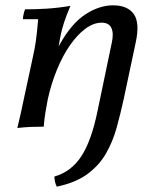

<svg xmlns="http://www.w3.org/2000/svg" viewBox="-20 -475 579 720"><path d="M45 5Q52 -24 58 -50.5Q64 -77 69 -102L103 -260Q110 -290 114.5 -321.5Q119 -353 123 -403H66Q66 -411 68.5 -422Q71 -433 74 -440Q113 -440 154.5 -442.5Q196 -445 244 -453Q229 -417 220 -390Q211 -363 205.5 -333.5Q200 -304 193 -260L159 -102Q154 -77 150 -51.5Q146 -26 144 0Q118 0 94.5 1Q71 2 45 5ZM404 -455Q458 -455 481.5 -422.5Q505 -390 489 -316L444 -104Q432 -49 417.5 3.5Q403 56 377.5 100.5Q352 145 308 177.5Q264 210 193 225Q189 218 186.5 207.5Q184 197 184 187Q247 169 285 111Q323 53 346 -60L399 -314Q407 -349 398 -369.5Q389 -390 361 -390Q331 -390 300.5 -367.5Q270 -345 242.5 -305.5Q215 -266 193.5 -213.5Q172 -161 159 -102H133Q162 -235 206 -312Q250 -389 301.5 -422Q353 -455 404 -455Z"/></svg>

Font: Poltawski Nowy
Style: Italic
Weight: 400
Italic angle: -12°
Designer: Adam Pótawski, Mateusz Machalski, Borys Kosmynka, Ania Wieluska
Foundry: Capitalics.wtf
Version: Version 1.001;gftools[0.9.25]